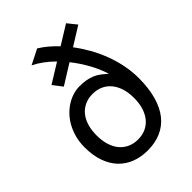

<svg xmlns="http://www.w3.org/2000/svg" viewBox="-229 -902 1025 1025"><g transform="rotate(-45 283.0 -389.5)"><path d="M136.7 -237.8Q136.7 -196.8 147 -164.8Q157.2 -132.8 176 -110.8Q194.8 -88.9 220.7 -77.4Q246.6 -65.9 278.3 -65.9Q311.5 -65.9 337.6 -78.1Q363.8 -90.3 382.1 -112.8Q400.4 -135.3 410.2 -167Q419.9 -198.7 419.9 -237.8Q419.9 -278.8 409.7 -310.8Q399.4 -342.8 380.6 -365Q361.8 -387.2 335.7 -398.7Q309.6 -410.2 278.3 -410.2Q245.1 -410.2 218.8 -397.9Q192.4 -385.7 174.1 -363.3Q155.8 -340.8 146.2 -308.8Q136.7 -276.9 136.7 -237.8ZM380.4 -659.7Q408.7 -622.6 433.1 -579.6Q457.5 -536.6 475.1 -490.2Q492.7 -443.8 502.7 -394.8Q512.7 -345.7 512.7 -295.9Q512.7 -218.8 496.3 -160.9Q480 -103 449.2 -64.7Q418.5 -26.4 374 -7.1Q329.6 12.2 273.4 12.2Q223.1 12.2 181.4 -3.9Q139.6 -20 109.6 -51.5Q79.6 -83 63 -129.9Q46.4 -176.8 46.4 -237.8Q46.4 -277.3 55.4 -311.3Q64.5 -345.2 79.8 -373Q95.2 -400.9 115.7 -422.4Q136.2 -443.8 159.7 -458.5Q183.1 -473.1 208 -480.7Q232.9 -488.3 256.8 -488.3Q286.1 -488.3 308.3 -484.1Q330.6 -480 348.9 -471.9Q367.2 -463.9 383.1 -451.7Q398.9 -439.5 416 -423.8Q400.9 -473.6 373.5 -522.9Q346.2 -572.3 311 -616.7L197.3 -545.9L156.7 -598.6L266.6 -666.5Q240.2 -692.9 212.2 -713.6Q184.1 -734.4 155.8 -748L240.7 -791Q265.6 -775.9 289.8 -755.6Q314 -735.4 337.4 -710.4L444.8 -776.9L486.3 -725.6Z"/></g></svg>

Font: Andika New Basic
Style: Regular
Weight: 400
Designer: Victor Gaultney, Annie Olsen, Julie Remington, Don Collingsworth, Eric Hays
Foundry: SIL International
Version: Version 5.500